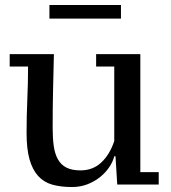

<svg xmlns="http://www.w3.org/2000/svg" viewBox="-20 -743 687 773"><path d="M87 -208Q87 -274 90 -343Q93 -412 93 -475H19V-525H197Q195 -447 193.5 -375.5Q192 -304 192 -227Q192 -186 196.5 -154.5Q201 -123 213.5 -101Q226 -79 248 -68Q270 -57 304 -57Q354 -57 388 -89Q422 -121 440 -175V-475H367V-525H545V-50H619V0H452L445 -114H440Q435 -93 420.5 -71Q406 -49 384 -31Q362 -13 333 -1.5Q304 10 270 10Q225 10 191 0.5Q157 -9 134 -34Q111 -59 99 -101Q87 -143 87 -208ZM179 -668V-723H467V-668Z"/></svg>

Font: PT Serif Caption
Style: Regular
Weight: 400
Designer: A.Korolkova, O.Umpeleva, V.Yefimov
Foundry: ParaType Ltd
Version: Version 1.000W OFL